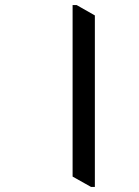

<svg xmlns="http://www.w3.org/2000/svg" viewBox="-20 -697 551 759"><path d="M355 -636V42H340L267 1V-677H283Z"/></svg>

Font: Martel DemiBold
Style: Regular
Weight: 600
Designer: Dan Reynolds
Foundry: Dan Reynolds
Version: Version 1.001; ttfautohint (v1.1) -l 5 -r 5 -G 72 -x 0 -D la